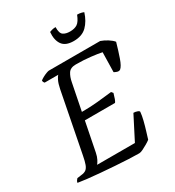

<svg xmlns="http://www.w3.org/2000/svg" viewBox="-222 -1034 1053 1157"><g transform="rotate(-30 304.5 -455.5)"><path d="M403 0Q374 0 331 -2Q288 -4 238.5 -7.5Q189 -11 141 -15Q93 -19 53.5 -23.5Q14 -28 -9 -32Q-8 -40 -3.5 -46.5Q1 -53 5 -57L34 -61Q56 -63 68 -72Q80 -81 87.5 -101Q95 -121 102 -158L183 -573Q190 -608 200 -628.5Q210 -649 217 -654H122Q120 -656 117 -660.5Q114 -665 114 -673Q121 -679 134.5 -686.5Q148 -694 161.5 -699Q175 -704 180 -704H537Q560 -696 583 -681.5Q606 -667 618 -652Q603 -599 587 -553Q571 -507 554 -494Q544 -488 530.5 -493Q517 -498 513 -501L516 -638Q489 -644 440.5 -649.5Q392 -655 339 -655Q301 -655 286 -631.5Q271 -608 265 -575L228 -389Q290 -389 338.5 -394Q387 -399 440 -405L450 -393Q444 -371 438.5 -356.5Q433 -342 428 -336H218L178 -134Q173 -109 164 -92Q155 -75 148 -67H411L494 -229Q508 -229 521 -224Q534 -219 533 -213Q531 -189 523 -157Q515 -125 505.5 -94.5Q496 -64 490 -44Q480 -36 463 -26Q446 -16 429.5 -8Q413 0 403 0ZM400 -783Q343 -783 320.5 -815.5Q298 -848 303 -902Q307 -904 319.5 -907.5Q332 -911 346 -911Q345 -868 362.5 -856Q380 -844 409 -844Q441 -844 460.5 -857Q480 -870 496 -911Q512 -911 524 -908Q536 -905 541 -902Q524 -848 491 -815.5Q458 -783 400 -783Z"/></g></svg>

Font: Texturina
Style: Italic
Weight: 400
Italic angle: -11°
Designer: Guillermo Torres Carreño
Foundry: Omnibus-Type
Version: Version 1.002; ttfautohint (v1.8.3)